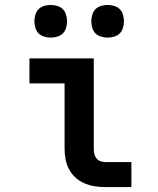

<svg xmlns="http://www.w3.org/2000/svg" viewBox="-20 -756 640 776"><path d="M404 0Q382 0 361 -3.5Q340 -7 320.5 -15.5Q301 -24 285 -38.5Q269 -53 259 -72Q249 -91 245 -112Q241 -133 241 -155V-419H99V-520H359V-155Q359 -145 361 -135Q363 -125 369 -117Q375 -109 384.5 -105Q394 -101 404 -101H511V0ZM415 -604Q402 -604 388.5 -608Q375 -612 366 -621Q357 -630 353 -643.5Q349 -657 349 -670Q349 -683 353 -696.5Q357 -710 366 -719Q375 -728 388.5 -732Q402 -736 415 -736Q428 -736 441.5 -732Q455 -728 464 -719Q473 -710 477 -696.5Q481 -683 481 -670Q481 -657 477 -643.5Q473 -630 464 -621Q455 -612 441.5 -608Q428 -604 415 -604ZM185 -604Q172 -604 158.5 -608Q145 -612 136 -621Q127 -630 123 -643.5Q119 -657 119 -670Q119 -683 123 -696.5Q127 -710 136 -719Q145 -728 158.5 -732Q172 -736 185 -736Q198 -736 211.5 -732Q225 -728 234 -719Q243 -710 247 -696.5Q251 -683 251 -670Q251 -657 247 -643.5Q243 -630 234 -621Q225 -612 211.5 -608Q198 -604 185 -604Z"/></svg>

Font: Iosevka Plex Etoile
Style: Bold
Weight: 700
Designer: Belleve Invis
Foundry: Belleve Invis
Version: Version 25.1.1; ttfautohint (v1.8.4)